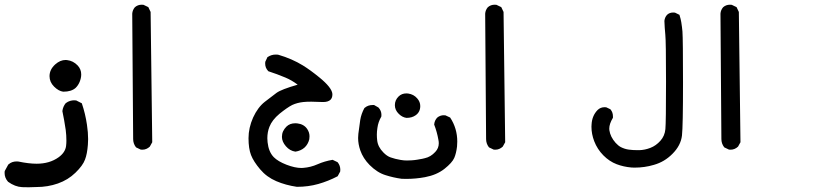

<svg xmlns="http://www.w3.org/2000/svg" viewBox="-21 -459 3541 816"><path d="M133.8 335.9Q115.7 336.9 100.6 336.9Q85.4 336.9 73.2 336.4Q43 335 13.2 313.5Q-1.5 296.9 -1.5 275.9Q-1.5 272.9 -1 268.1L14.2 240.2L15.6 239.3Q29.3 227.1 49.8 227.1Q55.2 227.1 57.1 227.5Q101.6 236.8 134.8 236.8Q189.9 236.8 228 209.5Q256.3 189 259.8 161.6Q261.2 149.9 261.2 138.7Q261.2 115.7 258.3 93.3Q252 50.3 244.1 13.2Q246.6 -6.3 258.3 -20.5Q268.1 -27.8 277.3 -30.3Q286.6 -32.7 292.5 -32.7Q298.3 -32.7 302.7 -32.2L326.7 -20Q341.8 24.4 348.6 71.3Q353.5 104 353.5 132.3Q353.5 145 352.5 156.2Q349.6 195.3 340.3 219.2Q331.1 244.6 299.6 275.1Q268.1 305.7 225.1 320.8Q182.1 335.9 133.8 335.9ZM189.5 -135.3Q189.5 -163.6 213.9 -185.5Q234.9 -204.1 257.8 -204.1Q260.7 -204.1 264.2 -203.6Q290 -200.7 309.1 -180.7Q324.2 -164.6 324.2 -142.6Q324.2 -127.4 317.4 -110.8Q311 -95.7 300.3 -85.4Q282.2 -69.3 248 -69.3H247.6Q228 -71.8 208.7 -91.1Q189.5 -110.4 189.5 -135.3Z M581.1 -439Q584.5 -439 588.9 -438.5L609.4 -428.7L619.1 -408.2L626 145.5L615.7 164.1Q601.6 177.2 584 177.2Q581.1 177.2 577.1 176.8L557.6 167.5L556.2 166Q544.9 150.9 544.9 131.8L541 -400.9Q542 -416 552.2 -428.2Q564.5 -439 581.1 -439Z M1054.7 40.5Q1074.7 -2.9 1104.2 -26.1Q1133.8 -49.3 1154.1 -64.2Q1174.3 -79.1 1244.1 -99.1Q1218.8 -118.2 1191.9 -129.4Q1157.2 -144 1119.6 -156.2L1118.2 -157.7Q1106 -170.9 1106 -189Q1106 -191.9 1106.4 -196.3L1115.7 -216.3L1117.7 -217.3Q1132.8 -227.1 1150.9 -227.1Q1159.2 -227.1 1162.6 -226.1Q1219.7 -209.5 1266.6 -180.7Q1298.3 -161.1 1336.4 -129.9Q1389.2 -86.9 1391.6 -60.1Q1391.6 -58.6 1391.6 -56.6Q1391.6 -43.5 1383.8 -35.2Q1373.5 -25.4 1353 -25.4Q1351.6 -25.4 1350.6 -25.4H1350.1Q1294.9 -28.3 1268.1 -25.4Q1241.7 -22.5 1220.7 -12.7Q1199.7 -2 1167 24.4Q1135.3 50.8 1124 80.1Q1115.2 102.5 1115.2 128.4Q1115.2 136.7 1116.2 145.5Q1120.6 186.5 1142.6 209Q1160.6 227.1 1196.5 241Q1232.4 254.9 1260.3 254.9Q1264.6 254.9 1268.6 254.4Q1299.8 252 1328.9 239Q1357.9 226.1 1392.6 220.2L1413.1 230L1414.6 231.4Q1425.3 245.1 1425.3 262.2Q1425.3 265.1 1424.8 270L1414.1 290Q1374 311 1331.5 323Q1289.1 335 1241.2 335H1240.7Q1193.4 328.1 1153.3 311Q1112.3 293.5 1084.5 260.5Q1056.6 227.5 1045.9 200Q1035.2 172.4 1035.2 128.4Q1035.2 84.5 1054.7 40.5ZM1177.2 122.6Q1177.2 109.9 1182.1 99.1Q1187.5 87.9 1196.3 79.1Q1210.9 64.9 1233.9 64.9Q1238.3 64.9 1242.7 65.4Q1271 68.8 1284.7 89.4Q1294.4 104 1294.4 120.1Q1294.4 126.5 1293.5 132.8Q1288.1 154.8 1272.9 168.5Q1257.3 182.1 1234.4 185.5Q1210.9 182.1 1194.1 162.6Q1177.2 143.1 1177.2 122.6Z M1501 127.4Q1501 118.7 1502 109.9Q1505.9 77.1 1510 51Q1514.2 24.9 1527.8 0L1529.3 -1Q1543 -12.7 1563 -12.7Q1564.9 -12.7 1568.8 -12.7L1586.9 -2.4L1587.9 -1.5Q1600.1 11.7 1600.1 29.3Q1600.1 32.2 1599.6 36.6Q1586.4 59.1 1583 84.5Q1580.6 99.6 1580.6 112.8Q1580.6 126 1582 137.2Q1585 165.5 1608.4 189Q1623.5 204.6 1639.2 210Q1658.2 216.8 1681.6 220.7Q1695.3 223.1 1708 223.1Q1720.7 223.1 1728.5 222.4Q1736.3 221.7 1741.5 221.2Q1746.6 220.7 1752 219.7Q1757.3 218.8 1762.7 217.8Q1773.4 216.3 1784.2 213.4Q1809.6 208 1829.1 186.5Q1843.8 170.9 1843.8 149.9Q1843.8 143.1 1842.3 135.7Q1836.4 101.6 1824.2 70.3Q1825.2 61 1828.1 54.4Q1831.1 47.9 1836.4 41.5Q1843.8 35.2 1851.1 33Q1858.4 30.8 1863 30.8Q1867.7 30.8 1872.1 31.2L1892.1 40.5Q1922.4 86.4 1922.4 142.6Q1922.4 153.3 1921.4 163.6Q1918 192.4 1909.7 211.9Q1900.9 232.4 1867.7 258.8Q1834.5 284.7 1785.6 293.9Q1746.6 301.3 1705.1 301.3Q1690.4 301.3 1685.5 300.8Q1650.4 295.9 1618.2 285.6Q1582.5 274.9 1549.8 242.2Q1522 213.9 1510.3 180.2Q1501 153.3 1501 127.4ZM1673.8 24.9Q1657.2 8.8 1657.2 -12.2Q1657.2 -33.7 1673.3 -49.3Q1686.5 -62 1706.1 -62Q1710 -62 1713.9 -61.5Q1737.3 -58.1 1752 -41Q1765.1 -26.4 1765.1 -8.3Q1765.1 17.1 1745.6 30.8Q1730 42 1707 42H1706.5Q1688.5 39.6 1673.8 24.9Z M2081.1 -439Q2084.5 -439 2088.9 -438.5L2109.4 -428.7L2119.1 -408.2L2126 145.5L2115.7 164.1Q2101.6 177.2 2084 177.2Q2081.1 177.2 2077.1 176.8L2057.6 167.5L2056.2 166Q2044.9 150.9 2044.9 131.8L2041 -400.9Q2042 -416 2052.2 -428.2Q2064.5 -439 2081.1 -439Z M2492.7 79.6Q2492.7 74.7 2493.2 69.8Q2495.1 32.7 2519 8.3Q2531.2 -3.4 2548.8 -3.4Q2551.8 -3.4 2555.7 -2.9L2573.2 5.4L2574.2 6.8Q2584 18.6 2584 35.6Q2584 37.6 2584 41.5Q2568.4 67.4 2568.4 87.4Q2568.4 90.8 2568.8 94.2Q2572.8 122.6 2595.2 147.9Q2606.4 160.2 2617.2 166Q2633.3 174.3 2650.9 176.8Q2668.5 179.2 2689 179.2Q2692.4 179.2 2695.8 179.2Q2719.2 178.7 2743.2 169.4Q2767.1 160.2 2785.6 139.4Q2804.2 118.7 2806.9 89.8Q2809.6 61 2809.6 -111.3Q2809.6 -283.7 2806.6 -311.5Q2803.7 -340.3 2802.7 -370.1Q2804.2 -385.3 2814 -396Q2824.2 -405.8 2839.8 -405.8Q2843.3 -405.8 2847.7 -405.3L2866.7 -396Q2872.6 -377 2874.5 -364.3Q2877.9 -342.8 2879.4 -325.2Q2881.8 -290.5 2881.8 -106.9Q2881.8 76.7 2877.4 116.7Q2872.6 159.2 2836.9 194.8Q2803.2 229 2757.8 241.7Q2718.8 253.4 2675.8 253.4Q2667 253.4 2662.6 252.9Q2628.9 250 2599.6 238.8Q2568.8 227.1 2543.2 201.2Q2517.6 175.3 2504.4 141.1Q2492.7 110.4 2492.7 79.6Z M3081.1 -439Q3084.5 -439 3088.9 -438.5L3109.4 -428.7L3119.1 -408.2L3126 145.5L3115.7 164.1Q3101.6 177.2 3084 177.2Q3081.1 177.2 3077.1 176.8L3057.6 167.5L3056.2 166Q3044.9 150.9 3044.9 131.8L3041 -400.9Q3042 -416 3052.2 -428.2Q3064.5 -439 3081.1 -439Z"/></svg>

Font: Bakudai
Style: Bold
Weight: 700
Version: Version 1.48